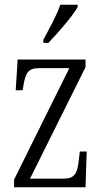

<svg xmlns="http://www.w3.org/2000/svg" viewBox="-20 -786 433 806"><path d="M162 -619V-606H183C227 -651 286 -721 306 -756V-766H233C218 -721 191 -674 162 -619ZM39 0H339L344 -150H315L311 -115C305 -59 294 -36 247 -36H106L339 -504V-536H54L46 -407H75L78 -425C87 -478 96 -500 145 -500H271L39 -32Z"/></svg>

Font: Noto Serif Thai ExtraCondensed Light
Style: Regular
Weight: 300
Width: 2
Designer: Monotype Design Team
Foundry: Monotype Imaging Inc.
Version: Version 2.002